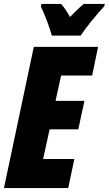

<svg xmlns="http://www.w3.org/2000/svg" viewBox="-25 -951 550 971"><path d="M146 -714H471L441 -569H284L256 -441H402L371 -297H226L193 -147H351L320 0H-5ZM182 -917 185 -931H284Q309 -903 329 -865Q374 -912 399 -931H505L502 -919Q477 -893 438.5 -845.5Q400 -798 383 -771H237Q228 -804 213 -844Q198 -884 182 -917Z"/></svg>

Font: Noto Sans UI CondBlack
Style: Italic
Weight: 900
Width: 3
Italic angle: -12°
Designer: Monotype Design Team
Foundry: Monotype Imaging Inc.
Version: Version 1.001